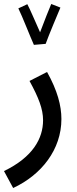

<svg xmlns="http://www.w3.org/2000/svg" viewBox="-50 -713 387 963"><path d="M120 -488 179 -493C193 -533 242 -649 253 -675L207 -693C200 -678 171 -604 151 -551C131 -595 99 -671 87 -692L42 -671C62 -631 103 -525 120 -488ZM16 230C158 164 258 37 258 -116C258 -183 238 -259 186 -352L98 -307C144 -223 166 -166 166 -110C166 -19 115 75 -30 145Z"/></svg>

Font: Noto Sans Arabic Cond Med
Style: Regular
Weight: 500
Width: 3
Designer: Monotype Design Team, Nadine Chahine, Nizar Qandah and Khaled Hosny
Foundry: Monotype Imaging Inc.
Version: Version 2.012